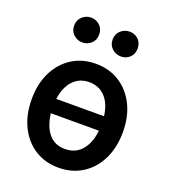

<svg xmlns="http://www.w3.org/2000/svg" viewBox="-138 -841 836 952"><g transform="rotate(20 280.0 -364.5)"><path d="M280 13Q209 13 155 -21.5Q101 -56 70.5 -118Q40 -180 40 -262Q40 -344 71 -405.5Q102 -467 156 -501Q210 -535 280 -535Q351 -535 405 -501Q459 -467 490 -405.5Q521 -344 521 -262Q521 -180 490.5 -118Q460 -56 405.5 -21.5Q351 13 280 13ZM279 -85Q315 -85 341.5 -101.5Q368 -118 385 -150.5Q402 -183 407 -228H153Q162 -159 193.5 -122Q225 -85 279 -85ZM154 -304H406Q398 -368 365 -403Q332 -438 280 -438Q229 -438 196 -403Q163 -368 154 -304ZM383 -611Q356 -611 336 -629Q316 -647 316 -676Q316 -706 336 -724Q356 -742 383 -742Q410 -742 429 -724Q448 -706 448 -676Q448 -647 429 -629Q410 -611 383 -611ZM179 -611Q153 -611 133 -629Q113 -647 113 -676Q113 -706 133 -724Q153 -742 179 -742Q206 -742 225.5 -724Q245 -706 245 -676Q245 -647 225.5 -629Q206 -611 179 -611Z"/></g></svg>

Font: Ubuntu Sans Mono Medium
Style: Regular
Weight: 500
Monospace: yes
Designer: Dalton Maag Ltd
Foundry: Dalton Maag Ltd
Version: Version 1.006